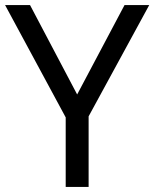

<svg xmlns="http://www.w3.org/2000/svg" viewBox="-20 -734 606 754"><path d="M283 -363 469 -714H566L328 -277V0H238V-273L0 -714H98Z"/></svg>

Font: Noto Sans Multani
Style: Regular
Weight: 400
Designer: Monotype Design Team
Foundry: Monotype Imaging Inc.
Version: Version 2.002; ttfautohint (v1.8.4.7-5d5b)